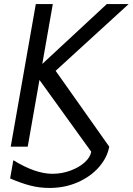

<svg xmlns="http://www.w3.org/2000/svg" viewBox="-20 -725 656 949"><path d="M239 134Q285 134 327.5 118.5Q370 103 398 78Q426 53 431 25L175 -330L117 0H33L157 -705H241L189 -409L508 -705H616L255 -375L520 0Q510 54 469 101Q428 148 364 176Q300 204 225 204Q175 204 129 192Q83 180 30 157L46 67Q155 134 239 134Z"/></svg>

Font: Geom Light
Style: Italic
Weight: 300
Italic angle: -10°
Version: Version 1.102